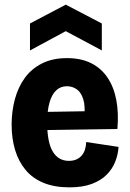

<svg xmlns="http://www.w3.org/2000/svg" viewBox="-20 -792 559 826"><path d="M279 14Q214 14 167 -5.5Q120 -25 90 -61Q60 -97 45 -146.5Q30 -196 30 -256Q30 -313 44 -365Q58 -417 86.5 -456.5Q115 -496 160.5 -519Q206 -542 268 -542Q329 -542 372.5 -520Q416 -498 443 -457.5Q470 -417 480.5 -361Q491 -305 485 -237L142 -232V-310L379 -314L342 -279Q348 -333 338.5 -364Q329 -395 310 -408Q291 -421 268 -421Q241 -421 222 -403.5Q203 -386 193 -351Q183 -316 183 -264Q183 -180 207 -140Q231 -100 276 -100Q295 -100 308.5 -106Q322 -112 331.5 -123Q341 -134 345.5 -148.5Q350 -163 351 -181L490 -160Q488 -128 476 -97Q464 -66 439.5 -41Q415 -16 375.5 -1Q336 14 279 14ZM109 -575V-691L263 -772L418 -691V-575L263 -658Z"/></svg>

Font: Bricolage Grotesque SemiCondensed ExtraBold
Style: Regular
Weight: 800
Width: 4
Designer: Mathieu Triay
Foundry: Atelier Triay
Version: Version 1.001;gftools[0.9.33.dev8+g029e19f]